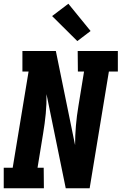

<svg xmlns="http://www.w3.org/2000/svg" viewBox="-21 -1008 651 1028"><path d="M214 0H-1V-110H47L132 -625H99V-735H278L381 -231Q381 -283 385.5 -335.5Q390 -388 399 -441L429 -625H396L395 -735H610V-625H562L459 0H331L228 -504Q229 -452 224 -399.5Q219 -347 210 -294L180 -110H213ZM393 -788 258 -922 345 -988 464 -842Z"/></svg>

Font: Iosevka HT Extrabold Extended
Style: Italic
Weight: 800
Width: 7
Italic angle: -9°
Monospace: yes
Designer: Belleve Invis
Foundry: Belleve Invis
Version: Version 32.3.0; ttfautohint (v1.8.4)